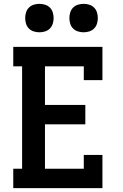

<svg xmlns="http://www.w3.org/2000/svg" viewBox="-20 -979 640 999"><path d="M49 0V-101H95V-634H49V-735H513V-562H416V-634H214V-433H424V-332H214V-101H416V-173H513V0ZM415 -811Q400 -811 385.5 -815.5Q371 -820 360.5 -830.5Q350 -841 345.5 -855.5Q341 -870 341 -885Q341 -900 345.5 -914.5Q350 -929 360.5 -939.5Q371 -950 385.5 -954.5Q400 -959 415 -959Q430 -959 444.5 -954.5Q459 -950 469.5 -939.5Q480 -929 484.5 -914.5Q489 -900 489 -885Q489 -870 484.5 -855.5Q480 -841 469.5 -830.5Q459 -820 444.5 -815.5Q430 -811 415 -811ZM185 -811Q170 -811 155.5 -815.5Q141 -820 130.5 -830.5Q120 -841 115.5 -855.5Q111 -870 111 -885Q111 -900 115.5 -914.5Q120 -929 130.5 -939.5Q141 -950 155.5 -954.5Q170 -959 185 -959Q200 -959 214.5 -954.5Q229 -950 239.5 -939.5Q250 -929 254.5 -914.5Q259 -900 259 -885Q259 -870 254.5 -855.5Q250 -841 239.5 -830.5Q229 -820 214.5 -815.5Q200 -811 185 -811Z"/></svg>

Font: Iosevka HT Extended
Style: Bold
Weight: 700
Width: 7
Monospace: yes
Designer: Belleve Invis
Foundry: Belleve Invis
Version: Version 32.3.0; ttfautohint (v1.8.4)